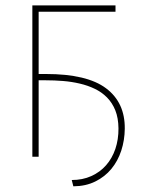

<svg xmlns="http://www.w3.org/2000/svg" viewBox="-20 -565 541 692"><path d="M396.3 -545.5V-522.7H119.3V-298.3H145.6Q293.7 -298.3 362.2 -246.8Q430.8 -195.3 429.7 -100.9Q429.3 -59.7 417.1 -22.2Q404.8 15.3 381.4 43.7Q358 72.1 323.5 89.1Q289.1 106.2 244.3 106.5L238.6 83.8Q277.7 83.8 309.1 69.6Q340.6 55.4 362.4 30.5Q384.2 5.7 395.8 -28.4Q407.3 -62.5 407 -102.3Q406.6 -139.9 395.6 -167.3Q384.6 -194.6 365.6 -213.8Q346.6 -233 321.4 -245Q296.2 -257.1 267.2 -263.8Q238.3 -270.6 207.2 -273.1Q176.1 -275.6 145.6 -275.6H119.3V0H96.6V-545.5Z"/></svg>

Font: Inter P Thin
Style: Regular
Weight: 100
Designer: Rasmus Andersson
Foundry: rsms
Version: Version 3.018;git-588b23468